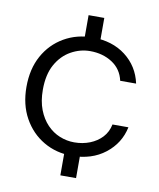

<svg xmlns="http://www.w3.org/2000/svg" viewBox="-80 -664 688 831"><g transform="rotate(10 263.5 -248.0)"><path d="M242 104V-33H311V104ZM242 -463V-600H311V-463ZM276 12Q207 12 151.5 -20.5Q96 -53 63.5 -111.5Q31 -170 31 -248Q31 -327 63 -385Q95 -443 151 -475.5Q207 -508 276 -508Q363 -508 421.5 -463Q480 -418 496 -344H426Q415 -394 373.5 -421Q332 -448 276 -448Q232 -448 192 -425.5Q152 -403 127.5 -359Q103 -315 103 -248Q103 -198 117.5 -160.5Q132 -123 156.5 -97.5Q181 -72 212 -59.5Q243 -47 276 -47Q313 -47 344.5 -59.5Q376 -72 397.5 -95Q419 -118 426 -152H496Q481 -80 422 -34Q363 12 276 12Z"/></g></svg>

Font: DM Sans 36pt Light
Style: Regular
Weight: 300
Designer: Colophon Foundry, Jonny Pinhorn
Foundry: Colophon Foundry
Version: Version 4.004;gftools[0.9.30]